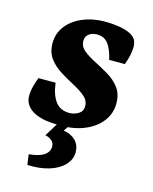

<svg xmlns="http://www.w3.org/2000/svg" viewBox="-100 -503 612 770"><g transform="rotate(15 206.0 -118.0)"><path d="M176 13Q148 13 122 10Q96 7 72 -3Q49 -13 36 -30Q23 -47 23 -69Q23 -89 29 -112Q35 -135 41 -148H112Q118 -99 138 -72Q158 -45 196 -45Q216 -45 233.5 -55.5Q251 -66 251 -87Q251 -111 231.5 -127.5Q212 -144 183.5 -159Q155 -174 126.5 -191.5Q98 -209 78.5 -234.5Q59 -260 59 -299Q59 -339 83 -370Q107 -401 148.5 -418.5Q190 -436 241 -436Q270 -436 296 -432Q322 -428 341 -420Q363 -410 370 -397Q377 -384 377 -367Q377 -353 373 -333Q369 -313 361 -292H296Q286 -335 269.5 -356.5Q253 -378 223 -378Q202 -378 189 -367.5Q176 -357 176 -340Q176 -316 195.5 -300Q215 -284 243.5 -269.5Q272 -255 301 -238Q330 -221 349.5 -195.5Q369 -170 369 -130Q369 -89 344.5 -56.5Q320 -24 276.5 -5.5Q233 13 176 13ZM224 -15 193 29Q225 34 243.5 53Q262 72 262 101Q262 130 240.5 153.5Q219 177 180 189.5Q141 202 88 200L82 157Q125 153 145 139Q165 125 165 103Q165 88 154 78.5Q143 69 127 66L177 -15Z"/></g></svg>

Font: Yrsa
Style: Bold Italic
Weight: 700
Italic angle: -7.10001°
Version: Version 2.004